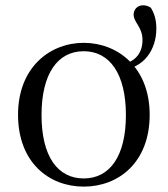

<svg xmlns="http://www.w3.org/2000/svg" viewBox="-20 -693 636 728"><path d="M297.5 14.6C429.8 14.6 547.5 -77.3 547.5 -257.8C547.5 -437.6 426.2 -530.6 297.5 -530.6C168.9 -530.6 48.4 -437.2 48.4 -257.8C48.4 -77.9 165 14.6 297.5 14.6ZM297.5 -16.4C198 -16.4 137.5 -100.8 137.5 -256.6C137.5 -412.7 198 -498.8 297.5 -498.8C396.3 -498.8 457.4 -412.7 457.4 -256.6C457.4 -100.8 396.3 -16.4 297.5 -16.4ZM437.9 -427.1C526.5 -434.1 572.8 -505.3 572.8 -584.6C572.8 -618 565.2 -642 552 -663.6C541.3 -670.5 533 -672.9 521.9 -672.9C501 -672.9 486.7 -656.6 486.7 -638.2C486.7 -607 520.3 -591.5 520.3 -541.1C520.3 -494.8 495.6 -457.1 437.9 -448.5Z"/></svg>

Font: Source Han Serif TW VF
Style: Regular
Weight: 250
Designer: Ryoko NISHIZUKA 西塚涼子 (kana & ideographs); Frank Grießhammer (Latin, Greek & Cyrillic); Wenlong ZHANG 张文龙 (bopomofo); San
Foundry: Adobe
Version: Version 2.002;hotconv 1.1.0;makeotfexe 2.6.0